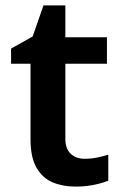

<svg xmlns="http://www.w3.org/2000/svg" viewBox="-20 -681 450 711"><path d="M293 -93Q317 -93 339 -97.5Q361 -102 381 -108V-12Q360 -3 328 3.5Q296 10 260 10Q213 10 175.5 -5.5Q138 -21 115.5 -59.5Q93 -98 93 -166V-445H21V-501L101 -546L141 -661H222V-543H376V-445H222V-167Q222 -130 242 -111.5Q262 -93 293 -93Z"/></svg>

Font: Noto Sans Adlam SemiBold
Style: Regular
Weight: 600
Version: Version 3.001